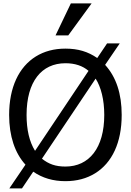

<svg xmlns="http://www.w3.org/2000/svg" viewBox="-20 -1020 748 1097"><path d="M384.8 -1000.5 297.4 -817.9H370.1L503.4 -1000.5ZM675.3 -363.3C675.3 -484.9 643.6 -580.1 580.6 -649.4L664.1 -772H591.8L535.6 -688.5C482.4 -725.1 426.3 -742.2 353.5 -742.2C289.1 -742.2 232.9 -727.1 184.6 -697.3C87.9 -637.2 32.2 -521 32.2 -363.3C32.2 -241.7 65.4 -145 125.5 -79.1L33.2 56.6H105.5L169.9 -39.1C222.2 -2.9 283.7 15.1 353.5 15.1C418.5 15.1 475.1 0 523.4 -29.8C620.6 -89.8 675.3 -205.6 675.3 -363.3ZM180.2 -158.2C147.9 -210 131.8 -278.3 131.8 -363.3C131.8 -554.2 217.8 -658.7 354 -658.7C408.2 -658.7 452.1 -644 485.8 -615.2ZM575.7 -363.3C575.7 -174.8 489.3 -68.4 354 -68.4C296.9 -68.4 258.3 -82.5 219.7 -113.3L526.4 -570.8C557.1 -522.5 575.7 -450.7 575.7 -363.3Z"/></svg>

Font: SG Kara
Style: Regular
Weight: 400
Designer: Damoon Khanjanzadeh
Version: Version 1.000